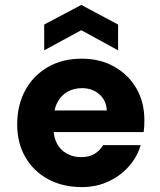

<svg xmlns="http://www.w3.org/2000/svg" viewBox="-20 -750 652 782"><path d="M313 12Q235 12 175.5 -20.5Q116 -53 83 -110.5Q50 -168 50 -243Q50 -321 82.5 -381.5Q115 -442 174.5 -476.5Q234 -511 313 -511Q388 -511 445.5 -478.5Q503 -446 535.5 -390Q568 -334 568 -261Q568 -251 567.5 -238.5Q567 -226 565 -212H156V-300H415Q413 -341 384.5 -366Q356 -391 314 -391Q281 -391 254.5 -376Q228 -361 213 -331.5Q198 -302 198 -257V-227Q198 -193 211.5 -166.5Q225 -140 251 -125Q277 -110 311 -110Q344 -110 366 -124Q388 -138 400 -159H553Q539 -111 505 -72.5Q471 -34 422 -11Q373 12 313 12ZM160 -545V-650L311 -730L461 -650V-545L311 -627Z"/></svg>

Font: DM Sans 20pt Black
Style: Regular
Weight: 900
Version: Version 4.004;gftools[0.9.30]